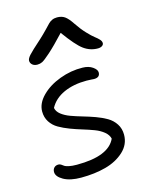

<svg xmlns="http://www.w3.org/2000/svg" viewBox="-116 -835 717 919"><g transform="rotate(-15 242.5 -375.5)"><path d="M108.9 -566.9Q92.8 -566.9 83.5 -575.2Q74.2 -583.5 74.2 -595.2Q74.2 -605.5 87.6 -620.8Q101.1 -636.2 152.8 -682.1Q170.9 -698.7 189 -717.5Q207 -736.3 214.1 -743.7Q221.2 -751 231.9 -756.1Q242.7 -761.2 256.8 -761.2Q279.3 -761.2 294.9 -750.5Q310.5 -739.7 330.1 -710Q350.6 -679.2 372.6 -656Q394.5 -632.8 407.2 -623.3Q419.9 -613.8 428.5 -604.5Q437 -595.2 437 -585.9Q437 -577.6 429 -572.3Q420.9 -566.9 408.2 -566.9Q370.1 -566.9 338.6 -589.8Q307.1 -612.8 254.9 -685.1Q205.1 -631.8 174.8 -605Q144.5 -578.1 133.1 -572.5Q121.6 -566.9 108.9 -566.9ZM170.9 9.8Q116.7 9.8 84.2 -8.5Q51.8 -26.9 51.8 -49.8Q51.8 -62.5 59.6 -70.8Q67.4 -79.1 81.1 -79.1Q87.4 -79.1 93.5 -75.4Q99.6 -71.8 105.2 -67.1Q110.8 -62.5 127 -58.8Q143.1 -55.2 167 -55.2Q324.7 -55.2 359.9 -132.8Q355.5 -152.3 336.9 -167.5Q318.4 -182.6 292.7 -192.4Q267.1 -202.1 237.1 -211.2Q207 -220.2 178 -231.2Q148.9 -242.2 125 -255.9Q101.1 -269.5 86.4 -292.2Q71.8 -314.9 71.8 -344.2Q71.8 -384.3 107.4 -420.4Q143.1 -456.5 199.2 -477.5Q255.4 -498.5 313 -497.1Q342.8 -496.6 362.3 -482.9Q381.8 -469.2 381.8 -455.1Q381.8 -430.2 352.1 -430.2Q350.6 -430.2 338.4 -431.2Q326.2 -432.1 314.9 -432.1Q250 -432.1 201.7 -410.2Q153.3 -388.2 130.9 -346.2Q134.3 -327.6 152.3 -313.5Q170.4 -299.3 196.3 -289.8Q222.2 -280.3 252.7 -271.5Q283.2 -262.7 313 -252Q342.8 -241.2 367.2 -227.1Q391.6 -212.9 406.7 -189.7Q421.9 -166.5 421.9 -136.2Q421.9 -87.9 385.3 -54Q348.6 -20 293.5 -5.1Q238.3 9.8 170.9 9.8Z"/></g></svg>

Font: Shantell Sans Normal
Style: Regular
Weight: 300
Designer: Stephen Nixon, Anya Danilova, Shantell Martin
Foundry: Arrow Type
Version: Version 1.006;[559af2be0]